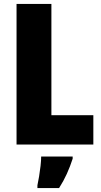

<svg xmlns="http://www.w3.org/2000/svg" viewBox="-20 -734 514 975"><path d="M64 0V-714H241V-149H454V0ZM349 72Q336 112 319.5 148.5Q303 185 280 221H170V207Q174 189 178.5 162Q183 135 186 108Q189 81 189 61H349Z"/></svg>

Font: Noto Sans Thai Cond Blk
Style: Regular
Weight: 900
Width: 3
Designer: Monotype Design Team
Foundry: Monotype Imaging Inc.
Version: Version 2.002; ttfautohint (v1.8.4.7-5d5b)